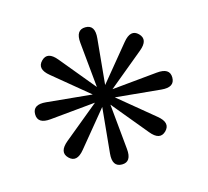

<svg xmlns="http://www.w3.org/2000/svg" viewBox="-86 -547 825 763"><g transform="rotate(-15 326.0 -166.0)"><path d="M462.4 -351.6Q497.1 -394 525.4 -365.7Q554.2 -336.9 511.7 -302.2L366.7 -182.6L553.7 -200.7Q608.4 -206.1 608.4 -166Q608.4 -125.5 553.7 -130.9L367.2 -148.9L511.7 -29.8Q554.2 4.9 525.9 33.7Q497.1 62.5 462.4 19.5L342.8 -125.5L360.8 61.5Q366.2 116.2 326.2 116.2Q285.6 116.2 291 61.5L309.1 -125L189.9 20Q155.3 62.5 126.5 33.7Q98.1 5.4 140.6 -29.8L285.6 -148.9L98.6 -130.9Q43.9 -125.5 43.9 -166Q43.9 -206.1 98.6 -200.7L285.6 -182.6L140.6 -302.2Q98.1 -336.9 127 -365.7Q155.3 -394 189.9 -351.6L309.1 -207L291 -393.6Q285.6 -448.2 326.2 -448.2Q366.2 -448.2 360.8 -393.6L342.8 -206.1Z"/></g></svg>

Font: Amiri Quran Colored
Style: Regular
Weight: 400
Designer: Khaled Hosny
Version: Version 000.111